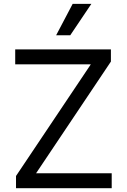

<svg xmlns="http://www.w3.org/2000/svg" viewBox="-20 -986 665 1006"><path d="M63.9 0V-63.9L456 -649.1H59.7V-727.3H561.1V-663.4L169 -78.1H565.3V0ZM274.1 -801.1 360.8 -965.9H458.8L348 -801.1Z"/></svg>

Font: Inter Alia
Style: Regular
Weight: 400
Designer: Rasmus Andersson (Latin, Greek, Cyrillic etc.) and Evan from Shavian.info (Shavian, old style figures)
Foundry: Shavian.info
Version: Version 0.001;git-37ab20767